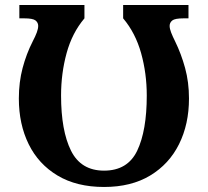

<svg xmlns="http://www.w3.org/2000/svg" viewBox="-20 -734 827 764"><path d="M394 10Q285 10 209 -35.5Q133 -81 94 -160.5Q55 -240 55 -342Q55 -407 70 -463.5Q85 -520 110 -569Q121 -590 126.5 -605Q132 -620 132 -631Q132 -644 121.5 -652.5Q111 -661 76 -661H57V-714H316V-661Q267 -603 245 -522.5Q223 -442 223 -354Q223 -214 262.5 -134.5Q302 -55 394 -55Q488 -55 526 -134.5Q564 -214 564 -354Q564 -442 541.5 -522.5Q519 -603 470 -661V-714H730V-661H711Q676 -661 665.5 -652.5Q655 -644 655 -631Q655 -620 661 -604.5Q667 -589 677 -569Q701 -520 716.5 -463.5Q732 -407 732 -342Q732 -240 692.5 -160.5Q653 -81 577.5 -35.5Q502 10 394 10Z"/></svg>

Font: Noto Serif
Style: Bold
Weight: 700
Designer: Monotype Design Team
Foundry: Monotype Imaging Inc.
Version: Version 2.014